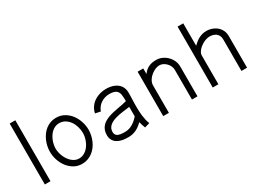

<svg xmlns="http://www.w3.org/2000/svg" viewBox="-38 -1282 2523 1883"><g transform="rotate(-30 1223.5 -340.5)"><path d="M142.1 -689.9H78.1V0H142.1Z M718.3 -251Q718.3 -297.9 703.1 -344.5Q688 -391.1 659.7 -428.5Q631.3 -465.8 590.3 -489Q549.3 -512.2 498 -512.2Q463.9 -512.2 434.3 -501.5Q404.8 -490.7 380.9 -472.2Q356.9 -453.6 338.4 -428.5Q319.8 -403.3 307.1 -374.3Q294.4 -345.2 287.8 -313.7Q281.2 -282.2 281.2 -251Q281.2 -205.1 296.1 -158.9Q311 -112.8 339.1 -75.4Q367.2 -38.1 407.5 -14.6Q447.8 8.8 498 8.8Q532.2 8.8 562 -1.7Q591.8 -12.2 616.2 -30.5Q640.6 -48.8 659.7 -73.7Q678.7 -98.6 691.7 -127.7Q704.6 -156.7 711.4 -188.2Q718.3 -219.7 718.3 -251ZM654.3 -251Q654.3 -229 649.4 -205.8Q644.5 -182.6 635.3 -160.4Q626 -138.2 612.5 -118.4Q599.1 -98.6 581.5 -83.7Q564 -68.8 543 -60.3Q522 -51.8 498 -51.8Q475.1 -51.8 454.6 -60.8Q434.1 -69.8 417.2 -85Q400.4 -100.1 387 -120.1Q373.5 -140.1 364.3 -162.4Q355 -184.6 350.1 -207.3Q345.2 -230 345.2 -251Q345.2 -272.5 349.9 -295.4Q354.5 -318.4 363.3 -340.6Q372.1 -362.8 385.3 -382.8Q398.4 -402.8 415.5 -418Q432.6 -433.1 453.4 -441.9Q474.1 -450.7 498 -450.7Q536.1 -450.7 565.4 -432.4Q594.7 -414.1 614.5 -385Q634.3 -356 644.3 -320.6Q654.3 -285.2 654.3 -251Z M1266.1 -9.3Q1256.8 -32.2 1251 -56.9Q1245.1 -81.5 1241.9 -107.4Q1238.8 -133.3 1237.5 -159.9Q1236.3 -186.5 1236.3 -212.9Q1236.3 -233.4 1236.8 -253.9Q1237.3 -274.4 1238 -294.4Q1238.8 -314.5 1239.3 -333.5Q1239.7 -352.5 1239.7 -370.1Q1239.7 -393.6 1233.6 -413.3Q1227.5 -433.1 1216.3 -449Q1205.1 -464.8 1189.2 -476.6Q1173.3 -488.3 1154.1 -496.3Q1134.8 -504.4 1112.3 -508.3Q1089.8 -512.2 1065.4 -512.2Q1041 -512.2 1017.1 -507.8Q993.2 -503.4 971.2 -494.6Q949.2 -485.8 929.7 -472.9Q910.2 -460 894.8 -442.6Q879.4 -425.3 868.2 -404.1Q856.9 -382.8 852.1 -357.4L912.1 -345.2Q920.4 -370.1 936 -390.1Q951.7 -410.2 972.2 -423.8Q992.7 -437.5 1017.1 -444.8Q1041.5 -452.1 1067.9 -452.1Q1094.7 -452.1 1113 -447.5Q1131.3 -442.9 1143.1 -434.3Q1154.8 -425.8 1161.4 -413.6Q1168 -401.4 1170.9 -385.5Q1173.8 -369.6 1174.3 -350.8Q1174.8 -332 1175.3 -310.5Q1152.8 -304.2 1127 -299.1Q1101.1 -293.9 1073.7 -289.1Q1046.4 -284.2 1019 -278.1Q991.7 -272 966.3 -263.2Q940.9 -254.4 918.9 -241.9Q897 -229.5 880.9 -211.7Q864.7 -193.8 855.5 -169.9Q846.2 -146 846.2 -113.8Q846.2 -89.4 853.3 -70.8Q860.4 -52.2 872.8 -38.6Q885.3 -24.9 901.9 -15.9Q918.5 -6.8 937.5 -1.2Q956.5 4.4 977.3 6.6Q998 8.8 1018.6 8.8Q1044.9 8.8 1067.6 3.7Q1090.3 -1.5 1110.6 -11Q1130.9 -20.5 1149.2 -34.4Q1167.5 -48.3 1185.5 -65.9Q1190.9 -47.4 1196.3 -28.6Q1201.7 -9.8 1209 7.8ZM1175.3 -137.7Q1166 -127 1155.3 -116.2Q1144.5 -105.5 1132.8 -96.2Q1121.1 -86.9 1108.2 -78.9Q1095.2 -70.8 1080.8 -64.9Q1066.4 -59.1 1050.3 -55.9Q1034.2 -52.7 1016.6 -52.7Q1004.9 -52.7 992.4 -53.2Q980 -53.7 968 -55.7Q956.1 -57.6 945.6 -61.3Q935.1 -64.9 927.2 -71.8Q919.4 -78.6 914.8 -88.9Q910.2 -99.1 910.2 -113.8Q910.2 -135.7 918.2 -152.3Q926.3 -168.9 940.2 -181.4Q954.1 -193.8 972.7 -202.6Q991.2 -211.4 1012.2 -217.8Q1033.2 -224.1 1055.7 -228.3Q1078.1 -232.4 1099.6 -235.4Q1121.1 -238.3 1140.6 -240.5Q1160.2 -242.7 1175.3 -245.6Z M1418.9 -502.9V0H1482.9V-313Q1482.9 -330.1 1489.7 -346.9Q1496.6 -363.8 1508.1 -379.2Q1519.5 -394.5 1534.7 -407.5Q1549.8 -420.4 1566.7 -430.2Q1583.5 -439.9 1600.8 -445.3Q1618.2 -450.7 1633.8 -450.7Q1655.3 -450.7 1675 -440.7Q1694.8 -430.7 1710.2 -414.6Q1725.6 -398.4 1734.9 -377.9Q1744.1 -357.4 1744.1 -336.4V0H1806.6V-339.8Q1806.6 -362.8 1800 -384.3Q1793.5 -405.8 1781.7 -425Q1770 -444.3 1753.9 -460.2Q1737.8 -476.1 1718.5 -487.8Q1699.2 -499.5 1677.7 -505.9Q1656.2 -512.2 1633.8 -512.2Q1608.4 -512.2 1587.4 -508.3Q1566.4 -504.4 1548.1 -495.8Q1529.8 -487.3 1513.7 -473.6Q1497.6 -460 1482.9 -439.9V-502.9Z M2043.5 -689.9H1979.5V0H2043.5V-326.7Q2043.5 -340.8 2050.5 -355.2Q2057.6 -369.6 2069.6 -383.3Q2081.5 -397 2097.4 -408.9Q2113.3 -420.9 2130.9 -429.9Q2148.4 -439 2166.7 -444.1Q2185.1 -449.2 2202.1 -449.2Q2222.7 -449.2 2241.2 -443.8Q2259.8 -438.5 2273.9 -427.2Q2288.1 -416 2296.4 -398.7Q2304.7 -381.3 2304.7 -357.9V0H2368.2V-360.8Q2368.2 -384.3 2361.8 -404.3Q2355.5 -424.3 2344.2 -441.2Q2333 -458 2317.4 -471.2Q2301.8 -484.4 2283.2 -493.4Q2264.6 -502.4 2244.1 -507.3Q2223.6 -512.2 2202.1 -512.2Q2178.2 -512.2 2156.5 -506.6Q2134.8 -501 2115.5 -491Q2096.2 -481 2078.4 -467Q2060.5 -453.1 2043.5 -436.5Z"/></g></svg>

Font: Saysettha
Style: Regular
Weight: 400
Designer: John M. Durdin
Foundry: Lao Script for Windows
Version: Version 2.201